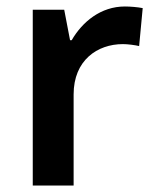

<svg xmlns="http://www.w3.org/2000/svg" viewBox="-20 -572 478 592"><path d="M365 -552C291 -552 234 -505 201 -448H196L178 -542H81V0H207V-281C207 -386 280 -436 359 -436C374 -436 396 -433 409 -430L420 -547C405 -550 382 -552 365 -552Z"/></svg>

Font: Noto Sans Tai Tham SemiBold
Style: Regular
Weight: 600
Designer: Monotype Design Team 2013. Revised by David WIlliams 2020
Foundry: Monotype Imaging Inc.
Version: Version 2.002